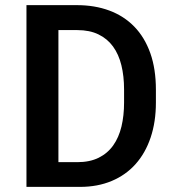

<svg xmlns="http://www.w3.org/2000/svg" viewBox="-20 -731 681 751"><path d="M83.5 0V-710.9H280.8Q350.6 -710.9 407.7 -689.7Q464.8 -668.5 505.4 -626.7Q545.9 -585 567.9 -523.2Q589.8 -461.4 589.8 -379.9V-330.1Q589.8 -254.4 569.3 -193.4Q548.8 -132.3 510.5 -89.4Q472.2 -46.4 417 -23.2Q361.8 0 293 0ZM208.5 -613.3V-96.7H282.2Q331.1 -96.7 366 -114Q400.9 -131.3 422.9 -162.4Q444.8 -193.4 455.1 -236.1Q465.3 -278.8 465.3 -330.1V-380.9Q465.3 -433.1 454.8 -475.8Q444.3 -518.6 422.1 -549.1Q399.9 -579.6 365.2 -596.4Q330.6 -613.3 282.2 -613.3Z"/></svg>

Font: Ufes Sans SemiBold
Style: Regular
Weight: 600
Designer: Ricardo Esteves & Filipe Motta
Foundry: ProDesignUfes - Ricardo Esteves, Filipe Motta (This is a derivative work, based on Roboto family, by Christian Robertson
Version: Version 2.0